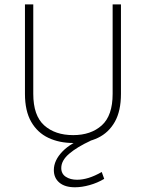

<svg xmlns="http://www.w3.org/2000/svg" viewBox="-20 -626 655 854"><path d="M91 -606.5H128V-208.5Q128 -112 176.5 -68.5Q225 -25 305.5 -25Q384.5 -25 432.8 -68.5Q481 -112 481 -208.5V-606.5H518V-208.5Q518 -132.5 490.8 -84.2Q463.5 -36 415.8 -13Q368 10 305.5 10Q243.5 10 195 -13Q146.5 -36 118.8 -84.2Q91 -132.5 91 -208.5ZM443.5 169.5Q413.5 187.5 378.8 197.2Q344 207 313.5 207Q268.5 207 244 186.2Q219.5 165.5 219.5 130.5Q219.5 87.5 257.8 47.8Q296 8 373 -19.5L383 0Q322.5 28 287.5 58Q252.5 88 252.5 121.5Q252.5 147 272.5 160.2Q292.5 173.5 323 173.5Q347.5 173.5 374.8 165Q402 156.5 432.5 139Z"/></svg>

Font: Karla ExtraLight
Style: Regular
Weight: 250
Designer: Jonathan Pinhorn
Version: Version 2.004;gftools[0.9.33]